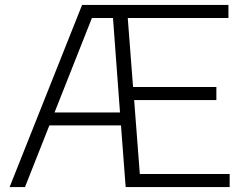

<svg xmlns="http://www.w3.org/2000/svg" viewBox="-20 -760 997 780"><path d="M19 0 313.5 -740H908V-687H499L520.5 -406.5H859V-353.5H525L548 -53H913V0H490.5L471.5 -250.5H180.5L81.5 0ZM353.5 -687 201.5 -303H467.5L439 -687Z"/></svg>

Font: Encode Sans SemiExpanded SemiExpanded Light
Style: Regular
Weight: 300
Width: 6
Designer: Multiple Designers
Foundry: Impallari Type
Version: Version 3.000; ttfautohint (v1.8.3) -l 8 -r 50 -G 200 -x 14 